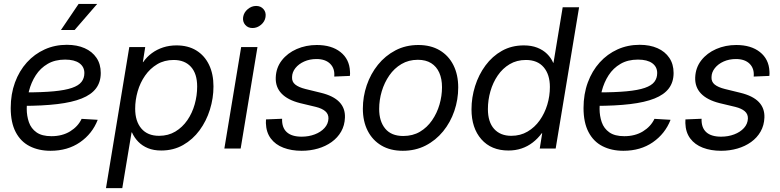

<svg xmlns="http://www.w3.org/2000/svg" viewBox="-20 -765 4016 989"><path d="M240.2 11.7Q179.2 11.7 132.8 -12Q86.4 -35.6 60.8 -84.7Q35.2 -133.8 35.2 -208.5Q35.2 -280.3 57.1 -340.1Q79.1 -399.9 118.4 -443.4Q157.7 -486.8 210.2 -510.5Q262.7 -534.2 324.2 -534.2Q377 -534.2 416 -516.8Q455.1 -499.5 477.1 -467Q499 -434.6 499 -389.2Q499 -342.3 474.6 -309.8Q450.2 -277.3 400.6 -257.6Q351.1 -237.8 275.1 -228.8Q199.2 -219.7 96.2 -219.7L107.9 -289.1Q197.3 -289.1 256.6 -294.7Q315.9 -300.3 350.6 -312.3Q385.3 -324.2 399.9 -343.3Q414.6 -362.3 414.6 -388.7Q414.6 -420.9 388.9 -439.5Q363.3 -458 315.4 -458Q263.2 -458 225.6 -436Q188 -414.1 164.3 -377.4Q140.6 -340.8 129.2 -295.9Q117.7 -251 117.7 -204.6Q117.7 -168 128.9 -135.5Q140.1 -103 168 -83.3Q195.8 -63.5 245.1 -63.5Q300.8 -63.5 341.3 -88.4Q381.8 -113.3 400.4 -152.8L483.4 -147.9Q455.6 -76.2 392.1 -32.2Q328.6 11.7 240.2 11.7ZM293.9 -610.4 384.8 -744.6H480.5L364.3 -610.4Z M525.9 204.1 646 -522.5H728L715.8 -444.8H717.3Q735.8 -471.7 762 -491Q788.1 -510.3 820.3 -520.8Q852.5 -531.2 889.2 -531.2Q948.7 -531.2 991.2 -505.1Q1033.7 -479 1056.6 -431.6Q1079.6 -384.3 1079.6 -319.8Q1079.6 -259.3 1061.3 -200.4Q1043 -141.6 1008.1 -94Q973.1 -46.4 923.3 -18.1Q873.5 10.3 810.5 10.3Q771.5 10.3 742.2 -1.7Q712.9 -13.7 692.4 -34.7Q671.9 -55.7 659.7 -83H657.7L609.9 204.1ZM799.3 -65.4Q846.7 -65.4 883.3 -87.4Q919.9 -109.4 945.1 -146Q970.2 -182.6 982.9 -227.8Q995.6 -272.9 995.6 -319.3Q995.6 -385.3 963.6 -420.7Q931.6 -456.1 874.5 -456.1Q826.7 -456.1 789.8 -434.1Q752.9 -412.1 727.5 -375.7Q702.1 -339.4 689.2 -294.7Q676.3 -250 676.3 -205.1Q676.3 -140.1 708.3 -102.8Q740.2 -65.4 799.3 -65.4Z M1135.7 0 1222.2 -522.5H1306.2L1219.7 0ZM1280.8 -620.6Q1256.8 -620.6 1242.9 -637.2Q1229 -653.8 1232.4 -677.2Q1236.3 -701.2 1256.1 -717.8Q1275.9 -734.4 1299.3 -734.4Q1323.2 -734.4 1337.4 -717.8Q1351.6 -701.2 1347.7 -677.2Q1344.2 -653.8 1324.5 -637.2Q1304.7 -620.6 1280.8 -620.6Z M1533.7 11.7Q1481 11.7 1439.7 -4.2Q1398.4 -20 1374.8 -51.8Q1351.1 -83.5 1349.6 -130.9Q1349.6 -135.7 1349.9 -140.4Q1350.1 -145 1350.1 -149.9L1433.1 -153.3Q1431.6 -107.4 1457.3 -84.2Q1482.9 -61 1533.7 -61Q1570.3 -61 1601.3 -72.8Q1632.3 -84.5 1651.6 -105.7Q1670.9 -127 1671.9 -154.8Q1672.4 -177.7 1655.5 -192.1Q1638.7 -206.5 1606.9 -214.4L1525.4 -233.9Q1461.9 -250 1430.2 -283.2Q1398.4 -316.4 1400.4 -366.2Q1402.3 -416.5 1431.6 -454.1Q1460.9 -491.7 1508.5 -512.5Q1556.2 -533.2 1611.8 -533.2Q1688 -533.2 1733.9 -496.8Q1779.8 -460.4 1782.7 -397.9Q1783.2 -392.1 1783.2 -386.2Q1783.2 -380.4 1782.2 -374L1701.7 -370.6Q1705.6 -411.6 1680.9 -436.3Q1656.2 -460.9 1610.4 -460.9Q1575.2 -460.9 1546.9 -448.2Q1518.6 -435.5 1501.7 -414.3Q1484.9 -393.1 1484.4 -368.2Q1482.9 -344.2 1500.5 -329.8Q1518.1 -315.4 1553.2 -306.6L1632.8 -287.1Q1697.3 -271.5 1728 -239.5Q1758.8 -207.5 1756.8 -159.2Q1755.4 -119.1 1737.3 -87.4Q1719.2 -55.7 1688.2 -33.4Q1657.2 -11.2 1617.7 0.2Q1578.1 11.7 1533.7 11.7Z M2054.7 11.7Q1990.7 11.7 1944.8 -15.4Q1898.9 -42.5 1874 -91.3Q1849.1 -140.1 1849.1 -205.1Q1849.1 -267.1 1869.1 -325.9Q1889.2 -384.8 1926.8 -431.4Q1964.4 -478 2017.1 -505.6Q2069.8 -533.2 2134.8 -533.2Q2198.7 -533.2 2244.9 -505.9Q2291 -478.5 2315.7 -429.2Q2340.3 -379.9 2340.3 -314.5Q2340.3 -252 2320.3 -193.4Q2300.3 -134.8 2262.5 -88.4Q2224.6 -42 2172.1 -15.1Q2119.6 11.7 2054.7 11.7ZM2057.1 -64.5Q2106 -64.5 2143.1 -86.4Q2180.2 -108.4 2205.6 -145.3Q2231 -182.1 2243.9 -226.6Q2256.8 -271 2256.8 -315.9Q2256.8 -358.9 2242.7 -390.6Q2228.5 -422.4 2200.9 -439.7Q2173.3 -457 2132.3 -457Q2085 -457 2047.9 -435.1Q2010.7 -413.1 1985.4 -376.5Q1960 -339.8 1946.5 -294.9Q1933.1 -250 1933.1 -203.6Q1933.1 -140.1 1964.4 -102.3Q1995.6 -64.5 2057.1 -64.5Z M2599.1 10.3Q2510.3 10.3 2459.5 -47.6Q2408.7 -105.5 2408.7 -201.7Q2408.7 -262.7 2427.2 -321.5Q2445.8 -380.4 2480.7 -427.7Q2515.6 -475.1 2565.4 -503.2Q2615.2 -531.2 2678.2 -531.2Q2717.3 -531.2 2747.3 -519.5Q2777.3 -507.8 2798.1 -487.3Q2818.8 -466.8 2829.6 -441.4H2831.1L2878.4 -727.5H2962.9L2842.3 0H2760.3L2772.9 -78.6H2770.5Q2750 -50.8 2723.9 -30.8Q2697.8 -10.7 2666.5 -0.2Q2635.3 10.3 2599.1 10.3ZM2613.8 -65.4Q2660.6 -65.4 2697.5 -87.2Q2734.4 -108.9 2760 -145Q2785.6 -181.2 2799.1 -225.8Q2812.5 -270.5 2812.5 -316.9Q2812.5 -381.3 2780.5 -418.7Q2748.5 -456.1 2689 -456.1Q2641.6 -456.1 2605.2 -434.3Q2568.8 -412.6 2543.9 -376.2Q2519 -339.8 2506.1 -294.7Q2493.2 -249.5 2493.2 -203.1Q2493.2 -136.7 2525.1 -101.1Q2557.1 -65.4 2613.8 -65.4Z M3190.9 11.7Q3129.9 11.7 3083.5 -12Q3037.1 -35.6 3011.5 -84.7Q2985.8 -133.8 2985.8 -208.5Q2985.8 -280.3 3007.8 -340.1Q3029.8 -399.9 3069.1 -443.4Q3108.4 -486.8 3160.9 -510.5Q3213.4 -534.2 3274.9 -534.2Q3327.6 -534.2 3366.7 -516.8Q3405.8 -499.5 3427.7 -467Q3449.7 -434.6 3449.7 -389.2Q3449.7 -342.3 3425.3 -309.8Q3400.9 -277.3 3351.3 -257.6Q3301.8 -237.8 3225.8 -228.8Q3149.9 -219.7 3046.9 -219.7L3058.6 -289.1Q3147.9 -289.1 3207.3 -294.7Q3266.6 -300.3 3301.3 -312.3Q3335.9 -324.2 3350.6 -343.3Q3365.2 -362.3 3365.2 -388.7Q3365.2 -420.9 3339.6 -439.5Q3314 -458 3266.1 -458Q3213.9 -458 3176.3 -436Q3138.7 -414.1 3115 -377.4Q3091.3 -340.8 3079.8 -295.9Q3068.4 -251 3068.4 -204.6Q3068.4 -168 3079.6 -135.5Q3090.8 -103 3118.7 -83.3Q3146.5 -63.5 3195.8 -63.5Q3251.5 -63.5 3292 -88.4Q3332.5 -113.3 3351.1 -152.8L3434.1 -147.9Q3406.2 -76.2 3342.8 -32.2Q3279.3 11.7 3190.9 11.7Z M3694.3 11.7Q3641.6 11.7 3600.3 -4.2Q3559.1 -20 3535.4 -51.8Q3511.7 -83.5 3510.3 -130.9Q3510.3 -135.7 3510.5 -140.4Q3510.7 -145 3510.7 -149.9L3593.8 -153.3Q3592.3 -107.4 3617.9 -84.2Q3643.6 -61 3694.3 -61Q3731 -61 3762 -72.8Q3793 -84.5 3812.3 -105.7Q3831.5 -127 3832.5 -154.8Q3833 -177.7 3816.2 -192.1Q3799.3 -206.5 3767.6 -214.4L3686 -233.9Q3622.6 -250 3590.8 -283.2Q3559.1 -316.4 3561 -366.2Q3563 -416.5 3592.3 -454.1Q3621.6 -491.7 3669.2 -512.5Q3716.8 -533.2 3772.5 -533.2Q3848.6 -533.2 3894.5 -496.8Q3940.4 -460.4 3943.4 -397.9Q3943.8 -392.1 3943.8 -386.2Q3943.8 -380.4 3942.9 -374L3862.3 -370.6Q3866.2 -411.6 3841.6 -436.3Q3816.9 -460.9 3771 -460.9Q3735.8 -460.9 3707.5 -448.2Q3679.2 -435.5 3662.4 -414.3Q3645.5 -393.1 3645 -368.2Q3643.6 -344.2 3661.1 -329.8Q3678.7 -315.4 3713.9 -306.6L3793.5 -287.1Q3857.9 -271.5 3888.7 -239.5Q3919.4 -207.5 3917.5 -159.2Q3916 -119.1 3897.9 -87.4Q3879.9 -55.7 3848.9 -33.4Q3817.9 -11.2 3778.3 0.2Q3738.8 11.7 3694.3 11.7Z"/></svg>

Font: Inter 28pt
Style: Italic
Weight: 400
Italic angle: -9.3988°
Designer: Rasmus Andersson
Foundry: rsms
Version: Version 4.001;git-66647c0bb